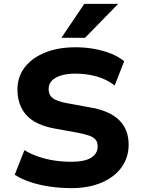

<svg xmlns="http://www.w3.org/2000/svg" viewBox="-20 -960 728 991"><path d="M348 11Q291 11 236.5 3Q182 -5 136 -20.5Q90 -36 56 -58L106 -185Q139 -165 178 -151.5Q217 -138 260.5 -131.5Q304 -125 348 -125Q417 -125 450.5 -146Q484 -167 484 -204Q484 -226 473.5 -239Q463 -252 440 -260Q417 -268 381 -275L265 -296Q163 -314 116.5 -365.5Q70 -417 70 -498Q70 -564 108 -613Q146 -662 213.5 -689Q281 -716 369 -716Q420 -716 467 -707.5Q514 -699 553.5 -683Q593 -667 621 -644L572 -519Q530 -551 478.5 -565.5Q427 -580 368 -580Q327 -580 295.5 -570.5Q264 -561 247.5 -543.5Q231 -526 231 -500Q231 -470 252 -453.5Q273 -437 328 -427L443 -406Q545 -389 594.5 -340.5Q644 -292 644 -214Q644 -147 607.5 -96.5Q571 -46 504.5 -17.5Q438 11 348 11ZM297 -765 415 -940H590L419 -765Z"/></svg>

Font: Nunito Sans 8pt ExtraBold
Style: Regular
Weight: 800
Version: Version 3.101;gftools[0.9.27]